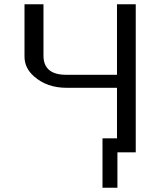

<svg xmlns="http://www.w3.org/2000/svg" viewBox="-20 -715 756 901"><path d="M95 -449V-695H184V-454Q184 -364 291 -364H529V-695H617V0H531V166H461V-66H529V-303H292Q200 -303 139 -357Q95 -396 95 -449Z"/></svg>

Font: Coval
Style: Light
Weight: 300
Foundry: Context Ltd
Version: Version 001.000